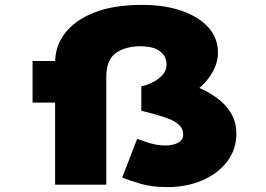

<svg xmlns="http://www.w3.org/2000/svg" viewBox="-20 -754 1085 784"><path d="M663 10Q602 10 556.5 -3Q511 -16 479 -29L540 -187Q566 -177 595.5 -168.5Q625 -160 655 -160Q686 -160 707 -171Q728 -182 728 -205Q728 -228 711.5 -243.5Q695 -259 669 -269Q643 -279 613 -287Q583 -295 557 -302V-402Q563 -402 579.5 -407.5Q596 -413 614.5 -424Q633 -435 646.5 -451.5Q660 -468 660 -491Q660 -524 633.5 -544.5Q607 -565 553 -565Q493 -565 453.5 -538Q414 -511 414 -438V0H205V-499Q205 -565 245 -618Q285 -671 364 -702.5Q443 -734 561 -734Q652 -734 721.5 -710Q791 -686 830.5 -642.5Q870 -599 870 -539Q870 -497 845.5 -455.5Q821 -414 778.5 -382Q736 -350 682 -333L680 -432Q731 -420 778 -401.5Q825 -383 863 -356Q901 -329 923 -292.5Q945 -256 945 -208Q945 -144 908 -95Q871 -46 807 -18Q743 10 663 10ZM113 -335V-505H321V-335Z"/></svg>

Font: Lexend Zetta Black
Style: Regular
Weight: 900
Designer: Bonnie Shaver-Troup, Thomas Jockin
Foundry: Lexend
Version: Version 1.007